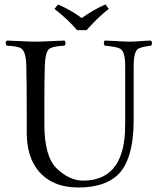

<svg xmlns="http://www.w3.org/2000/svg" viewBox="-20 -832 708 862"><path d="M325.7 -696.8Q288.6 -741.7 224.6 -792L240.7 -812Q301.3 -785.2 346.7 -751Q403.8 -791 453.6 -812L468.3 -792Q418.5 -753.4 368.7 -696.8ZM179.2 -269Q180.2 -128.9 233.9 -76.2Q291.5 -21.5 352.1 -21Q528.3 -21 541 -235.4Q542 -255.4 542 -276.9V-536.1Q542 -598.1 521.5 -612.3Q506.3 -622.1 450.2 -627Q441.9 -638.7 450.2 -649.9Q474.1 -649.4 505.4 -647.5Q537.6 -645 560.1 -645Q579.6 -645 605.5 -647Q634.8 -649.4 658.2 -649.9Q666.5 -638.2 658.2 -627Q608.9 -621.1 596.7 -610.4Q580.1 -593.3 580.1 -536.1V-294.9Q580.1 -114.3 507.8 -45.9Q447.8 9.8 332 9.8Q212.9 9.8 150.4 -67.4Q100.1 -130.9 100.1 -235.8V-320.8Q100.1 -453.6 98.1 -536.1Q96.7 -600.6 75.2 -614.7Q59.1 -625 9.8 -627Q1.5 -638.7 9.8 -649.9Q32.2 -649.4 68.4 -647.5Q112.8 -645 140.1 -645Q168.5 -645 212.9 -647.5Q249 -649.4 270 -649.9Q278.3 -638.2 270 -627Q212.9 -624.5 198.7 -610.4Q182.6 -592.8 181.2 -536.1Q179.2 -474.1 179.2 -382.8Z"/></svg>

Font: Linux Libertine Display O
Style: Regular
Weight: 400
Designer: Philipp H. Poll
Foundry: Philipp H. Poll
Version: Version 5.0.9